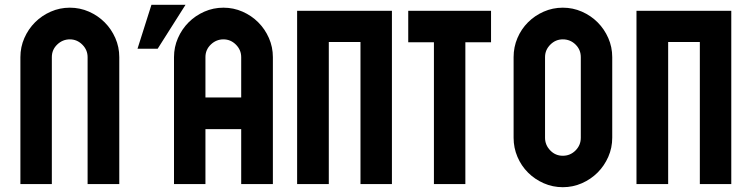

<svg xmlns="http://www.w3.org/2000/svg" viewBox="-20 -767 3104 800"><path d="M345 -529Q345 -559 323 -581Q301 -603 271 -603Q241 -603 218.5 -581.5Q196 -560 196 -529V0H65V-529Q65 -571 81.5 -608.5Q98 -646 126 -674Q154 -702 191.5 -718.5Q229 -735 271 -735Q313 -735 350.5 -718.5Q388 -702 416 -674Q444 -646 460.5 -608.5Q477 -571 477 -529V0H345Z M985 -229H836V0H705V-529Q705 -571 721.5 -608.5Q738 -646 766 -674Q794 -702 831.5 -718.5Q869 -735 911 -735Q953 -735 990.5 -718.5Q1028 -702 1056 -674Q1084 -646 1100.5 -608.5Q1117 -571 1117 -529V0H985ZM985 -361V-529Q985 -559 963 -581Q941 -603 911 -603Q881 -603 858.5 -581.5Q836 -560 836 -529V-361ZM611 -747H753L637 -564H553Z M1218 -722H1613V0H1482V-592H1350V0H1218Z M1919 -591V0H1788V-591H1681V-722H2026V-591Z M2325 -735Q2367 -735 2404.5 -718.5Q2442 -702 2470 -674Q2498 -646 2514.5 -608.5Q2531 -571 2531 -529V-193Q2531 -151 2514.5 -113.5Q2498 -76 2470 -48Q2442 -20 2404.5 -3.5Q2367 13 2325 13Q2283 13 2245.5 -3.5Q2208 -20 2180 -48Q2152 -76 2136 -113.5Q2120 -151 2120 -193V-529Q2120 -571 2136 -608.5Q2152 -646 2180 -674Q2208 -702 2245.5 -718.5Q2283 -735 2325 -735ZM2400 -529Q2400 -560 2378 -581.5Q2356 -603 2325 -603Q2295 -603 2273 -581Q2251 -559 2251 -529V-193Q2251 -163 2272.5 -140.5Q2294 -118 2325 -118Q2356 -118 2378 -140Q2400 -162 2400 -193Z M2632 -722H3027V0H2896V-592H2764V0H2632Z"/></svg>

Font: PostBus
Style: Regular
Weight: 400
Designer: Peter Wiegel
Version: Version 1.001